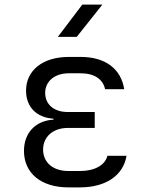

<svg xmlns="http://www.w3.org/2000/svg" viewBox="-20 -805 640 833"><path d="M313 -645 424 -785H337L231 -645ZM326 8C441 8 515 -45 529 -129H446C436 -89 392 -63 326 -63H277C210 -63 167 -100 167 -156C167 -211 209 -250 275 -250H391V-319H274C214 -319 176 -352 176 -402C176 -452 217 -487 278 -487H330C391 -487 427 -460 436 -418H519C505 -505 439 -558 330 -558H278C165 -558 93 -499 93 -412C93 -341 138 -295 212 -290V-286C132 -281 84 -227 84 -150C84 -54 158 8 277 8Z"/></svg>

Font: Tekne LDO Light
Style: Regular
Weight: 300
Monospace: yes
Designer: Alessio Laiso, Mario Rullo, Paolo Rosset
Foundry: Alessio Laiso
Version: Version 1.000;hotconv 1.0.109;makeotfexe 2.5.65596